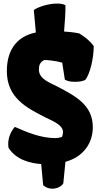

<svg xmlns="http://www.w3.org/2000/svg" viewBox="-20 -936 582 1106"><path d="M29.3 -84.5C72.3 -14.6 159.7 5.9 217.3 8.8L228.5 130.4C242.7 144.5 262.2 150.9 281.2 150.9C307.6 150.9 333.5 139.2 344.7 120.1C349.1 79.1 353 37.1 356.9 -3.9C367.2 -6.8 376.5 -9.8 385.7 -13.7C457 -41.5 514.6 -107.4 514.6 -203.6C514.6 -330.1 416.5 -381.8 310.5 -437.5C268.6 -459.5 204.1 -479.5 204.1 -535.2C204.1 -558.6 209.5 -578.1 235.4 -590.3C245.1 -590.8 294.9 -587.4 338.4 -575.2L353.5 -477.5C367.7 -469.2 382.8 -464.8 412.1 -464.8C439 -464.8 456.1 -468.3 470.7 -475.6C498 -506.3 520 -601.6 520 -670.4C494.1 -705.1 466.8 -725.1 436 -743.7C407.7 -749.5 377 -752.9 349.1 -754.4C354 -814.5 357.9 -867.2 356.9 -906.2C343.8 -913.1 327.1 -915.5 308.6 -915.5C260.3 -915.5 201.2 -897 174.8 -878.4L186.5 -749C64.9 -723.6 19.5 -634.8 19.5 -526.4C19.5 -373 131.8 -315.4 242.2 -259.3C276.4 -241.7 344.7 -217.8 342.8 -173.8C342.3 -167.5 340.8 -155.3 337.4 -147.9C328.6 -143.6 312 -140.6 298.8 -140.6C215.3 -140.6 138.7 -172.9 65.4 -205.1C38.1 -173.8 27.3 -137.7 27.3 -106.9C27.3 -99.1 27.8 -91.3 29.3 -84.5Z"/></svg>

Font: Kavoon
Style: Regular
Weight: 400
Designer: Viktoriya Grabowska
Foundry: Viktoriya Grabowska
Version: Version 1.002